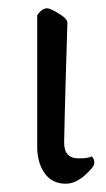

<svg xmlns="http://www.w3.org/2000/svg" viewBox="-20 -443 257 466"><path d="M139.6 2.9Q106.4 2.9 88.4 -22.5Q70.3 -47.9 70.3 -86.9V-406.2Q82 -422.9 94.7 -422.9Q101.6 -422.9 122.6 -410.2Q143.6 -397.5 143.6 -387.7Q142.6 -353.5 139.6 -254.4Q136.7 -155.3 135.7 -98.6Q134.8 -58.6 170.9 -58.6Q195.3 -58.6 202.1 -63.5Q209 -58.6 209 -46.9Q209 -38.1 186 -17.6Q163.1 2.9 139.6 2.9Z"/></svg>

Font: Crimson Text
Style: Regular
Weight: 400
Version: Version 0.13